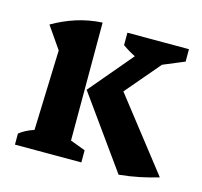

<svg xmlns="http://www.w3.org/2000/svg" viewBox="-81 -591 721 687"><g transform="rotate(15 279.5 -247.5)"><path d="M28 0V-41Q38 -49 51 -56Q64 -63 82 -69L92 -366L36 -447Q77 -471 122 -485.5Q167 -500 218 -503V-66L274 -45V0ZM421 -395Q391 -402 364.5 -414.5Q338 -427 313 -445V-491H541V-445ZM314 -238 317 -331 559 -21Q526 -11 490 -3.5Q454 4 414 8L225 -256L415 -481H508V-466Z"/></g></svg>

Font: Piazzolla 24pt
Style: Bold
Weight: 700
Designer: Juan Pablo del Peral
Foundry: Huerta Tipografica
Version: Version 2.005